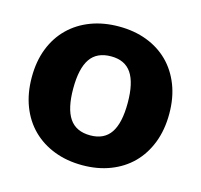

<svg xmlns="http://www.w3.org/2000/svg" viewBox="-84 -616 747 715"><g transform="rotate(15 290.0 -259.0)"><path d="M291 -526.5Q350 -526.5 398.5 -508Q447 -489.5 481.8 -455Q516.5 -420.5 535.8 -371.2Q555 -322 555 -260.5Q555 -198.5 535.8 -148.8Q516.5 -99 481.8 -64.2Q447 -29.5 398.5 -10.8Q350 8 291 8Q231.5 8 182.8 -10.8Q134 -29.5 98.8 -64.2Q63.5 -99 44.2 -148.8Q25 -198.5 25 -260.5Q25 -322 44.2 -371.2Q63.5 -420.5 98.8 -455Q134 -489.5 182.8 -508Q231.5 -526.5 291 -526.5ZM291 -107Q344.5 -107 369.8 -144.8Q395 -182.5 395 -259.5Q395 -336.5 369.8 -374Q344.5 -411.5 291 -411.5Q236 -411.5 210.5 -374Q185 -336.5 185 -259.5Q185 -182.5 210.5 -144.8Q236 -107 291 -107Z"/></g></svg>

Font: LatoHex
Style: Regular
Weight: 900
Designer: Lukasz Dziedzic
Foundry: tyPoland Lukasz Dziedzic
Version: Version 1.104; Western+Polish opensource